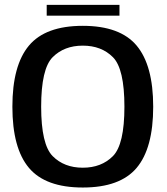

<svg xmlns="http://www.w3.org/2000/svg" viewBox="-20 -790 710 814"><path d="M331 5Q489 5 559.2 -78.2Q629.5 -161.5 629.5 -337.5Q629.5 -513 559.2 -596.8Q489 -680.5 331 -680.5Q173 -680.5 102.8 -596.8Q32.5 -513 32.5 -337.5Q32.5 -161.5 102.8 -78.2Q173 5 331 5ZM331 -79Q252 -79 203.2 -128.2Q154.5 -177.5 154.5 -337.5Q154.5 -498.5 203.2 -547.5Q252 -596.5 331 -596.5Q410 -596.5 458.8 -547.5Q507.5 -498.5 507.5 -337.5Q507.5 -177.5 458.8 -128.2Q410 -79 331 -79ZM178 -723.5H486.5V-769.5H178Z"/></svg>

Font: Anybody UltraCondensed Thin Medium
Style: Regular
Weight: 500
Version: Version 1.111